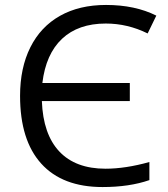

<svg xmlns="http://www.w3.org/2000/svg" viewBox="-20 -745 679 775"><path d="M576 -610 611 -682Q525 -725 408 -725Q300 -725 222 -681Q144 -637 102.5 -554Q61 -471 61 -358Q61 -179 146.5 -84.5Q232 10 394 10Q502 10 583 -18V-91Q486 -64 406 -64Q285 -64 219.5 -133.5Q154 -203 149 -337H504V-410H151Q165 -527 230.5 -588.5Q296 -650 407 -650Q495 -650 576 -610Z"/></svg>

Font: OpenSansMMV
Style: Regular
Weight: 400
Designer: Steve Matteson
Foundry: Ascender Corporation
Version: Version 4.000